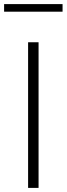

<svg xmlns="http://www.w3.org/2000/svg" viewBox="-44 -916 325 936"><path d="M93 0V-710H144V0ZM-24 -859V-896H261V-859Z"/></svg>

Font: Raleway Thin Light
Style: Regular
Weight: 300
Version: Version 4.026